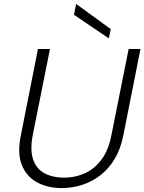

<svg xmlns="http://www.w3.org/2000/svg" viewBox="-20 -949 734 976"><path d="M173 -700H234L146 -260Q132 -184 149 -136.5Q166 -89 207.5 -67.5Q249 -46 306 -46Q361 -46 410 -67.5Q459 -89 495 -136.5Q531 -184 546 -260L634 -700H694L607 -261Q593 -191 562.5 -140.5Q532 -90 489.5 -57.5Q447 -25 397 -9Q347 7 294 7Q223 7 169.5 -21.5Q116 -50 91.5 -109Q67 -168 86 -261ZM367 -929 543 -801 533 -754 356 -874Z"/></svg>

Font: Albert Sans Light
Style: Italic
Weight: 300
Italic angle: -11.25°
Designer: Andreas Rasmussen
Foundry: a.Foundry
Version: Version 1.025